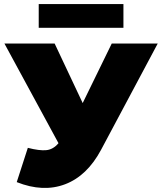

<svg xmlns="http://www.w3.org/2000/svg" viewBox="-20 -916 804 952"><path d="M63 -13 118 -183Q176 -168 210 -171.5Q244 -175 270 -206L2 -700H251L390 -405L534 -700H762L481 -173Q412 -44 303 -2.5Q194 39 63 -13ZM172 -778V-896H592V-778Z"/></svg>

Font: Montserrat Black
Style: Regular
Weight: 900
Designer: Julieta Ulanovsky
Foundry: Julieta Ulanovsky
Version: Version 9.000; ttfautohint (v1.8.4.7-5d5b)